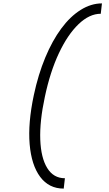

<svg xmlns="http://www.w3.org/2000/svg" viewBox="-20 -965 640 1130"><path d="M355 145Q268 145 216.5 76Q165 7 154.5 -116.5Q144 -240 179 -405Q205 -527 246.5 -626.5Q288 -726 340.5 -797Q393 -868 454.5 -906.5Q516 -945 580 -945L573 -884Q506 -884 442 -822.5Q378 -761 326.5 -651.5Q275 -542 244 -395Q213 -251 217 -143.5Q221 -36 258 24Q295 84 362 84Z"/></svg>

Font: Victor Mono Thin Light
Style: Italic
Weight: 300
Italic angle: -12°
Monospace: yes
Version: Version 1.561;gftools[0.9.30]